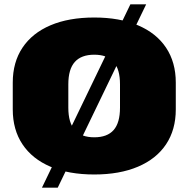

<svg xmlns="http://www.w3.org/2000/svg" viewBox="-20 -794 871 888"><path d="M416 13Q298 13 213.5 -23Q129 -59 84 -126.5Q39 -194 39 -288V-412Q39 -506 84 -573.5Q129 -641 213.5 -677Q298 -713 416 -713Q533 -713 618 -677Q703 -641 748 -573.5Q793 -506 793 -412V-288Q793 -194 748 -126.5Q703 -59 618 -23Q533 13 416 13ZM416 -159Q476 -159 505.5 -192.5Q535 -226 535 -296V-404Q535 -474 505.5 -507.5Q476 -541 416 -541Q356 -541 326 -507.5Q296 -474 296 -404V-296Q296 -226 326 -192.5Q356 -159 416 -159ZM656 -774 247 74H174L583 -774Z"/></svg>

Font: Pathway Extreme 28pt Black
Style: Regular
Weight: 900
Designer: Eduardo Rodriguez Tunni
Foundry: Eduardo Rodriguez Tunni
Version: Version 1.001;gftools[0.9.26]